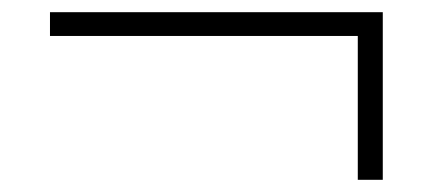

<svg xmlns="http://www.w3.org/2000/svg" viewBox="-20 -412 710 315"><path d="M567 -117V-353H62V-392H608V-117Z"/></svg>

Font: Readex Pro Light
Style: Regular
Weight: 300
Designer: Bonnie Shaver-Troup, Thomas Jockin
Foundry: Lexend
Version: Version 1.200; ttfautohint (v1.8.3)